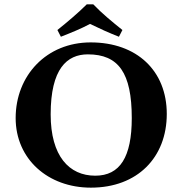

<svg xmlns="http://www.w3.org/2000/svg" viewBox="-20 -853 839 883"><path d="M747 -329C747 -527 610 -658 397 -658C194 -658 52 -506 52 -310C52 -122 200 10 398 10C612 10 747 -129 747 -329ZM384 -603C525 -603 586 -518 586 -310C586 -131 532 -45 418 -45C298 -45 213 -135 213 -327C213 -537 288 -603 384 -603ZM543 -715C498 -751 448 -792 409 -833H379C340 -794 289 -751 244 -715L260 -684C306 -702 353 -721 394 -743C437 -722 481 -702 527 -684Z"/></svg>

Font: Libertinus Sans
Style: Bold
Weight: 700
Designer: Philipp H. Poll, Khaled Hosny
Foundry: Caleb Maclennan
Version: Version 7.050;RELEASE